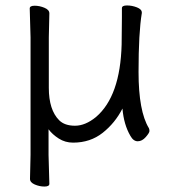

<svg xmlns="http://www.w3.org/2000/svg" viewBox="-20 -505 630 704"><path d="M90 151 92 63V-368L89 -474Q89 -484 107 -484Q125 -484 143 -476.5Q161 -469 161 -456L159 -368V-183Q159 -102 197 -64Q217 -44 255 -44Q293 -44 332 -76Q421 -152 426 -342Q427 -418 427 -442V-475Q427 -485 445.5 -485Q464 -485 482 -478Q500 -471 500 -459V-457Q488 -385 488 -241Q488 -97 526 -35Q528 -31 528 -24.5Q528 -18 514.5 -2.5Q501 13 485 13Q469 13 458 -7Q434 -48 429 -107Q402 -54 356.5 -18Q311 18 248 18Q219 18 195.5 3Q172 -12 158 -31V63L161 169Q161 179 143 179Q125 179 107.5 171.5Q90 164 90 151Z"/></svg>

Font: LXGW WenKai
Style: Regular
Weight: 400
Designer: LXGW / Fontworks Inc.
Foundry: LXGW / Fontworks Inc.
Version: Version 1.520; June 14, 2025